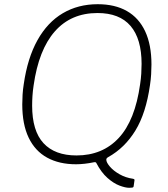

<svg xmlns="http://www.w3.org/2000/svg" viewBox="-20 -772 798 914"><path d="M93 -371Q111 -496 158.5 -581Q206 -666 279 -709Q352 -752 445 -752Q527 -752 584 -719.5Q641 -687 671 -623Q701 -559 701 -465Q701 -443 699.5 -418Q698 -393 694 -367Q675 -233 624.5 -150.5Q574 -68 495 -24Q486 -19 486 -12Q486 1 503 21Q520 41 549 57.5Q578 74 613 79Q618 80 619.5 82Q621 84 620 88L616 116Q615 120 610 121Q605 122 595 122Q577 122 549 111.5Q521 101 491.5 75Q462 49 438 3Q435 -2 424 1Q405 5 383 7.5Q361 10 342 10Q262 10 204.5 -21.5Q147 -53 116.5 -116.5Q86 -180 86 -275Q86 -297 87.5 -321.5Q89 -346 93 -371ZM140 -365Q136 -339 134.5 -315Q133 -291 133 -269Q133 -149 187 -90.5Q241 -32 344 -32Q468 -32 545.5 -115.5Q623 -199 647 -371Q651 -397 652.5 -421.5Q654 -446 654 -468Q654 -587 601.5 -648.5Q549 -710 444 -710Q318 -710 241 -622.5Q164 -535 140 -365Z"/></svg>

Font: Libre Franklin Thin Thin
Style: Italic
Weight: 250
Italic angle: -8°
Version: Version 3.000